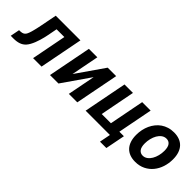

<svg xmlns="http://www.w3.org/2000/svg" viewBox="45 -1351 2281 2281"><g transform="rotate(45 1185.5 -210.5)"><path d="M-13.7 -117.2H-8.8Q16.6 -117.2 33.9 -121.1Q51.3 -125 63.7 -135.5Q76.2 -146 85.2 -165Q94.2 -184.1 103 -214.4Q106.4 -227.1 110.6 -242.9Q114.7 -258.8 118.7 -275.6Q122.6 -292.5 126.2 -309.6Q129.9 -326.7 132.8 -341.8L172.9 -546.9H587.4L481 0H338.9L424.3 -439.9H293.9L275.4 -343.8Q273.4 -335 269.8 -315.2Q266.1 -295.4 259.8 -269.5Q253.4 -243.7 244.6 -214.1Q235.8 -184.6 224.4 -155.5Q212.9 -126.5 198.5 -100.3Q184.1 -74.2 167 -55.7Q140.1 -26.9 101.3 -13.4Q62.5 0 9.8 0H-36.6Z M729.5 -546.9H871.6L803.7 -197.8L1045.9 -546.9H1188L1081.5 0H939.5L1007.3 -349.1L765.1 0H623Z M1629.9 0H1221.7L1328.1 -546.9H1470.2L1384.8 -106.9H1539.6L1625 -546.9H1767.1L1681.6 -106.9H1757.8L1709.5 139.6H1602.5Z M2066.4 14.2Q2016.1 14.2 1975.8 -0.7Q1935.5 -15.6 1907.5 -45.2Q1879.4 -74.7 1864.3 -118.9Q1849.1 -163.1 1849.1 -221.7Q1849.1 -266.1 1857.9 -308.6Q1866.7 -351.1 1884 -388.7Q1901.4 -426.3 1926.8 -458Q1952.1 -489.7 1985.4 -512.7Q2018.6 -535.6 2059.3 -548.3Q2100.1 -561 2147.9 -561Q2198.2 -561 2238.5 -546.1Q2278.8 -531.2 2306.9 -501.7Q2335 -472.2 2350.1 -428Q2365.2 -383.8 2365.2 -324.7Q2365.2 -257.8 2345.5 -196.5Q2325.7 -135.3 2287.6 -88.4Q2249.5 -41.5 2193.8 -13.7Q2138.2 14.2 2066.4 14.2ZM2078.1 -101.1Q2110.8 -101.1 2137.5 -120.6Q2164.1 -140.1 2182.6 -171.6Q2201.2 -203.1 2211.2 -243.2Q2221.2 -283.2 2221.2 -324.2Q2221.2 -386.7 2198.7 -415.8Q2176.3 -444.8 2137.7 -444.8Q2103 -444.8 2075.9 -424.8Q2048.8 -404.8 2030.5 -372.8Q2012.2 -340.8 2002.7 -301.3Q1993.2 -261.7 1993.2 -222.7Q1993.2 -160.2 2016.4 -130.6Q2039.6 -101.1 2078.1 -101.1Z"/></g></svg>

Font: Hack
Style: Bold Italic
Weight: 700
Italic angle: -11°
Monospace: yes
Designer: Christopher Simpkins
Foundry: Christopher Simpkins
Version: Version 2.017; ttfautohint (v1.4.1) -l 4 -r 80 -G 350 -x 0 -